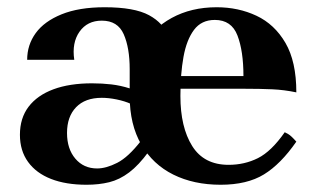

<svg xmlns="http://www.w3.org/2000/svg" viewBox="-20 -495 878 530"><path d="M458 -309V-95L342 -208L338 -251V-304Q338 -363 321.5 -400.5Q305 -438 261 -438Q221 -438 199.5 -407.5Q178 -377 185 -330H55Q55 -371 78.5 -403.5Q102 -436 150 -455.5Q198 -475 269 -475Q351 -475 391.5 -453Q432 -431 445 -393.5Q458 -356 458 -309ZM219 15Q162 15 121 -1Q80 -17 57.5 -48Q35 -79 35 -123Q35 -169 59 -200.5Q83 -232 127.5 -248.5Q172 -265 234 -265Q262 -265 287.5 -262Q313 -259 338 -251L342 -208Q324 -216 302 -220.5Q280 -225 261 -225Q215 -225 190 -199Q165 -173 165 -128Q165 -84 188 -57Q211 -30 248 -30Q273 -30 303.5 -45.5Q334 -61 369 -106L390 -76Q363 -39 336.5 -19Q310 1 281.5 8Q253 15 219 15ZM589 15Q515 15 458.5 -13Q402 -41 370 -96Q338 -151 338 -230Q338 -307 369 -361.5Q400 -416 454 -445.5Q508 -475 578 -475Q638 -475 688 -451.5Q738 -428 768 -376.5Q798 -325 798 -240Q765 -247 731.5 -248.5Q698 -250 654 -250H445V-285H652Q652 -354 635.5 -397Q619 -440 573 -440Q536 -440 515.5 -412.5Q495 -385 486.5 -338Q478 -291 478 -230Q478 -144 510.5 -92Q543 -40 611 -40Q655 -40 692 -58.5Q729 -77 766 -130Q777 -125 784 -118.5Q791 -112 798 -104Q755 -42 708.5 -13.5Q662 15 589 15Z"/></svg>

Font: Poltawski Nowy
Style: Bold
Weight: 700
Designer: Adam Pótawski, Mateusz Machalski, Borys Kosmynka, Ania Wieluska
Foundry: Capitalics.wtf
Version: Version 1.001;gftools[0.9.25]